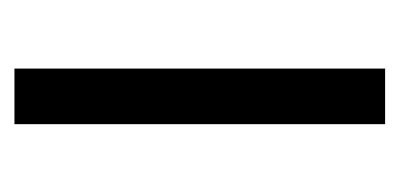

<svg xmlns="http://www.w3.org/2000/svg" viewBox="-160 -380 540 259"><g transform="rotate(-90 109.5 -250.0)"><path d="M72 0V-500H147V0Z"/></g></svg>

Font: Titillium Web[RUS by Daymarius]
Style: Regular
Weight: 400
Designer: Cyrillization by Daymarius
Foundry: Cyrillization by Daymarius
Version: Version 1.002 September 11, 2018